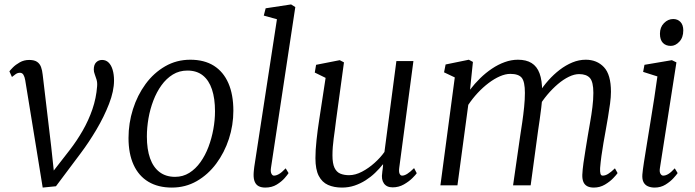

<svg xmlns="http://www.w3.org/2000/svg" viewBox="-20 -838 3144 868"><path d="M94 -475.5Q91.5 -490.5 86 -499.8Q80.5 -509 70 -509Q59 -509 50 -502.2Q41 -495.5 34 -490L22.5 -515.5Q26 -520.5 38.2 -533Q50.5 -545.5 69.5 -556.2Q88.5 -567 112 -567Q135 -567 147.5 -558.5Q160 -550 165.5 -535Q171 -520 173 -500L211.5 -175L227 -30.5L200.5 -38L295 -159.5Q327.5 -201.5 354 -247.8Q380.5 -294 397.8 -344.2Q415 -394.5 419 -447.5Q420.5 -464.5 416.5 -478Q412.5 -491.5 408.2 -502.5Q404 -513.5 404 -523.5Q404 -545.5 414.8 -556.2Q425.5 -567 441.5 -567Q459 -567 471 -555.2Q483 -543.5 489.2 -522.5Q495.5 -501.5 495.5 -474Q495.5 -426.5 473 -368.5Q450.5 -310.5 416 -252.2Q381.5 -194 345 -145.5L233 4L173 10L143.5 -172Z M840.5 -568Q903.5 -568 946.8 -540.8Q990 -513.5 1012.5 -462Q1035 -410.5 1035 -337.5Q1035 -272 1014.8 -210Q994.5 -148 957.5 -98.2Q920.5 -48.5 869.5 -19.2Q818.5 10 757 10Q695 10 651 -16.2Q607 -42.5 584 -92.8Q561 -143 561 -214Q561 -281 581 -344.2Q601 -407.5 638 -458Q675 -508.5 726.5 -538.2Q778 -568 840.5 -568ZM827 -519Q790.5 -519 761.2 -501Q732 -483 710 -452.5Q688 -422 673.2 -383.2Q658.5 -344.5 651.2 -302.8Q644 -261 644 -221Q644 -163 658.5 -122.2Q673 -81.5 701.5 -60Q730 -38.5 771.5 -38.5Q807 -38.5 835.8 -56.5Q864.5 -74.5 886.2 -105Q908 -135.5 922.5 -174Q937 -212.5 944.5 -254Q952 -295.5 952 -335Q952 -393 938.2 -434Q924.5 -475 897 -497Q869.5 -519 827 -519Z M1205 -79Q1202.5 -62 1207 -53Q1211.5 -44 1218.5 -44Q1228.5 -44 1241 -51Q1253.5 -58 1271.5 -77L1284.5 -55.5Q1280.5 -48.5 1266.8 -32.8Q1253 -17 1231 -3.5Q1209 10 1179 10Q1162 10 1150 4Q1138 -2 1132 -15.5Q1126 -29 1126.5 -50.5Q1126.5 -54 1127 -60Q1127.5 -66 1128.2 -72.5Q1129 -79 1129.5 -83.5L1232 -751L1172.5 -767.5L1181 -800.5L1296 -818L1315 -806Z M1526 10Q1490 10 1463 -2Q1436 -14 1421 -43Q1406 -72 1406 -123Q1406 -140.5 1407.2 -161.2Q1408.5 -182 1411 -205Q1413.5 -228 1416.5 -251.2Q1419.5 -274.5 1423 -296L1452 -486L1403 -510L1409 -545L1516 -566L1535 -556L1499 -292Q1496.5 -270.5 1493.8 -250.5Q1491 -230.5 1488.5 -211.5Q1486 -192.5 1484.5 -173.8Q1483 -155 1483 -136Q1483 -99 1492.2 -79.5Q1501.5 -60 1518.5 -53Q1535.5 -46 1558 -46Q1586.5 -46 1616.5 -61.8Q1646.5 -77.5 1673.2 -101.5Q1700 -125.5 1718 -151L1772 -562H1849L1785 -80Q1782.5 -61.5 1786.5 -52.8Q1790.5 -44 1798 -44Q1808 -44 1821 -52Q1834 -60 1852 -78L1864 -55Q1860 -48.5 1844.5 -33Q1829 -17.5 1805.8 -4.2Q1782.5 9 1755 9Q1728 9 1715.5 -9Q1703 -27 1708 -57Q1708 -58.5 1708.5 -62.5Q1709 -66.5 1709.8 -72Q1710.5 -77.5 1711 -83.2Q1711.5 -89 1712 -94L1711 -95Q1695.5 -75.5 1676 -56.8Q1656.5 -38 1633 -23Q1609.5 -8 1582.8 1Q1556 10 1526 10Z M2118 -558 2105 -432.5Q2125.5 -459.5 2150.5 -484Q2175.5 -508.5 2203.8 -527.5Q2232 -546.5 2261.8 -557.2Q2291.5 -568 2321.5 -568Q2359 -568 2383.2 -553Q2407.5 -538 2419.2 -506.5Q2431 -475 2431 -424.5Q2431 -421 2430.8 -417.2Q2430.5 -413.5 2430.5 -410Q2430.5 -406.5 2430 -402.5L2416.5 -418Q2435 -447.5 2459 -474.5Q2483 -501.5 2510.5 -522.5Q2538 -543.5 2567.8 -555.8Q2597.5 -568 2628 -568Q2678.5 -568 2710.2 -534.5Q2742 -501 2742 -423Q2742 -400 2738 -369.8Q2734 -339.5 2728.5 -307.5Q2723 -275.5 2718 -247Q2713.5 -221.5 2708.2 -192Q2703 -162.5 2699 -133Q2695 -103.5 2693 -78.5Q2692 -62 2694.5 -53Q2697 -44 2704.5 -44Q2716.5 -44 2729.2 -51.8Q2742 -59.5 2760 -77L2772 -55.5Q2767.5 -48.5 2752.5 -32.8Q2737.5 -17 2714.8 -3.5Q2692 10 2664.5 10Q2646.5 10 2634.8 3.8Q2623 -2.5 2617.5 -15.2Q2612 -28 2612.5 -47.5Q2613.5 -71 2617.8 -101.5Q2622 -132 2627.5 -164.2Q2633 -196.5 2637.5 -225.5Q2642 -253 2648 -286.2Q2654 -319.5 2658.2 -353.8Q2662.5 -388 2662.5 -418Q2662.5 -468 2646.8 -485.5Q2631 -503 2598 -503Q2576.5 -503 2551.8 -491Q2527 -479 2502 -457.8Q2477 -436.5 2454.2 -409.5Q2431.5 -382.5 2414 -352.5L2431.5 -400Q2430 -376.5 2426.8 -349.8Q2423.5 -323 2419.8 -296.8Q2416 -270.5 2412.5 -247L2379 0H2299.5L2331.5 -222.5Q2336 -251 2341 -285.2Q2346 -319.5 2349.5 -354Q2353 -388.5 2353 -418Q2353 -468.5 2338.8 -486.2Q2324.5 -504 2287 -504Q2265 -504 2239.8 -493Q2214.5 -482 2188.8 -462.5Q2163 -443 2139.5 -417.8Q2116 -392.5 2097 -364L2048 0H1971L2036 -488L1987.5 -511L1994.5 -546.5L2099.5 -568Z M2939.5 10Q2922.5 10 2909.2 4.2Q2896 -1.5 2889.2 -14.5Q2882.5 -27.5 2884 -49Q2885.5 -68 2891.2 -104.8Q2897 -141.5 2904.8 -189.5Q2912.5 -237.5 2921.2 -290.5Q2930 -343.5 2938 -395.8Q2946 -448 2952 -492.5L2887.5 -513L2893.5 -545L3017.5 -566L3038 -556L2963.5 -79Q2960.5 -61 2965.8 -52.5Q2971 -44 2978 -44Q2989 -44 3001.2 -51.2Q3013.5 -58.5 3030.5 -77L3043.5 -55.5Q3039 -48.5 3024.8 -32.8Q3010.5 -17 2988.8 -3.5Q2967 10 2939.5 10ZM3012.5 -630.5Q2990 -630.5 2976.8 -644.2Q2963.5 -658 2963.5 -685.5Q2963.5 -715 2981.8 -733.5Q3000 -752 3023.5 -752Q3043.5 -752 3056.2 -738.8Q3069 -725.5 3069 -700.5Q3069 -668.5 3051.2 -649.5Q3033.5 -630.5 3012.5 -630.5Z"/></svg>

Font: Merriweather Light 18pt Light
Style: Italic
Weight: 300
Italic angle: -7.8°
Version: Version 2.101